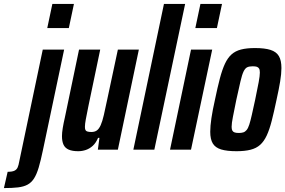

<svg xmlns="http://www.w3.org/2000/svg" viewBox="-122 -763 1455 979"><path d="M119 -620 145 -743H255L229 -620ZM-102 196 -83 113Q-60 113 -48.5 107.5Q-37 102 -32 90.5Q-27 79 -24 61L96 -510H205L97 2Q86 55 75.5 90.5Q65 126 51.5 147Q38 168 18.5 178.5Q-1 189 -30 192.5Q-59 196 -102 196Z M277 8Q247 8 228.5 0Q210 -8 202 -25Q194 -42 194 -69Q194 -86 198 -110.5Q202 -135 209 -165L281 -510H389L329 -223Q320 -179 315.5 -154.5Q311 -130 311 -116Q311 -105 314 -99.5Q317 -94 325 -92Q333 -90 344 -90Q361 -90 372 -98Q383 -106 391.5 -125Q400 -144 407.5 -176.5Q415 -209 425 -257L479 -510H586L479 0H377L385 -60H378Q367 -34 351 -19.5Q335 -5 316 1.5Q297 8 277 8Z M558 0 714 -743H822L665 0Z M874 -620 900 -743H1010L984 -620ZM745 0 852 -510H960L852 0Z M1084 8Q1035 8 1005.5 -1Q976 -10 963 -31.5Q950 -53 950 -91Q950 -120 956 -160.5Q962 -201 974 -254Q987 -317 999 -362.5Q1011 -408 1025 -438Q1039 -468 1058.5 -485.5Q1078 -503 1107 -510.5Q1136 -518 1178 -518Q1228 -518 1257.5 -508.5Q1287 -499 1300 -477Q1313 -455 1313 -416Q1313 -387 1306.5 -347.5Q1300 -308 1288 -254Q1275 -192 1263.5 -147Q1252 -102 1238 -72Q1224 -42 1204.5 -24.5Q1185 -7 1155.5 0.5Q1126 8 1084 8ZM1096 -85Q1109 -85 1118.5 -88Q1128 -91 1135.5 -100Q1143 -109 1149 -127.5Q1155 -146 1162 -177Q1169 -208 1179 -254Q1191 -311 1197 -344Q1203 -377 1203 -393Q1203 -407 1199 -413.5Q1195 -420 1187.5 -422.5Q1180 -425 1167 -425Q1149 -425 1138.5 -420Q1128 -415 1120 -398.5Q1112 -382 1104 -347.5Q1096 -313 1083 -254Q1072 -199 1065.5 -166.5Q1059 -134 1059 -116Q1059 -103 1063 -96.5Q1067 -90 1075 -87.5Q1083 -85 1096 -85Z"/></svg>

Font: Saira ExtraCondensed
Style: Bold Italic
Weight: 700
Width: 2
Italic angle: -12°
Designer: Hector Gatti with collaboration of the Omnibus-Type team
Foundry: Omnibus-Type
Version: Version 1.101